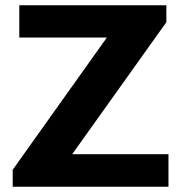

<svg xmlns="http://www.w3.org/2000/svg" viewBox="-20 -706 693 726"><path d="M28 0V-64L384 -564H53V-686H609V-622L253 -123H617V0Z"/></svg>

Font: Archivo SemiBold
Style: Bold
Weight: 700
Version: Version 2.001